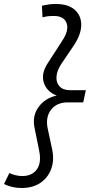

<svg xmlns="http://www.w3.org/2000/svg" viewBox="-77 -719 470 962"><path d="M203 -699Q265 -699 297.5 -670Q330 -641 330 -594.5Q330 -548 294 -493L231 -400Q208 -365 206 -334.5Q204 -304 222 -285.5Q240 -267 275 -267H353L340 -206H262Q207 -206 178.5 -168.5Q150 -131 162 -75L184 28Q196 83 179.5 127.5Q163 172 125 197.5Q87 223 31 223Q-16 223 -57 203L-30 148Q2 163 35 163Q83 163 107 130.5Q131 98 120 40L95 -84Q85 -141 117.5 -184.5Q150 -228 207 -240Q157 -260 142.5 -305Q128 -350 162 -402L235 -515Q270 -568 256.5 -603.5Q243 -639 193 -639Q175 -639 162.5 -637.5Q150 -636 136 -632L133 -690Q155 -695 169.5 -697Q184 -699 203 -699Z"/></svg>

Font: Red Hat Display
Style: Italic
Weight: 400
Italic angle: -12°
Designer: Pentagram, MCKL
Foundry: Pentagram, MCKL
Version: Version 1.023; ttfautohint (v1.8.3)